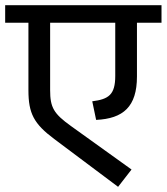

<svg xmlns="http://www.w3.org/2000/svg" viewBox="-40 -709 645 743"><path d="M70 -621V-360C70 -270 91 -230 170 -171L417 14L469 -53L235 -221C168 -269 154 -293 154 -360V-621H406V-415C406 -342 380 -325 317 -317L332 -245C437 -250 490 -296 490 -413V-621H585V-689H-20V-621Z"/></svg>

Font: FiraGO Unicode
Style: Regular
Weight: 400
Designer: bBox Type
Foundry: bBox Type GmbH
Version: Version 1.001;PS 001.001;hotconv 1.0.88;makeotf.lib2.5.64775